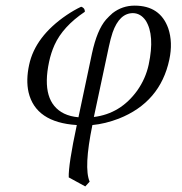

<svg xmlns="http://www.w3.org/2000/svg" viewBox="-20 -439 649 686"><path d="M511.2 -208Q533.7 -313.5 500.5 -365.7Q482.4 -391.6 455.1 -392.1Q406.7 -392.1 382.3 -322.8Q375 -300.8 369.1 -272.9L315.4 -21Q410.6 -32.7 470.2 -115.2Q500.5 -158.2 511.2 -208ZM310.1 7.8Q278.8 160.2 300.3 210L284.7 227.1L225.6 194.8Q224.1 149.4 254.4 7.8Q107.4 -1.5 82 -109.4Q72.3 -152.8 84 -207Q105.5 -308.6 218.3 -385.3Q245.1 -403.3 270 -415Q283.7 -410.6 283.2 -397Q204.6 -344.2 174.8 -278.3Q162.1 -250 155.3 -217.8Q125 -74.7 209 -33.2Q231.4 -22.5 260.3 -20L308.6 -248Q326.7 -332 358.9 -369.1Q369.6 -380.9 382.3 -392.1Q417 -418.9 460.9 -418.9Q552.2 -418.9 581.1 -337.9Q598.1 -287.6 585 -226.1Q552.7 -73.7 404.3 -15.1Q356 3.4 310.1 7.8Z"/></svg>

Font: Linux Libertine Display Slanted O
Style: Slanted
Weight: 400
Designer: Philipp H. Poll
Foundry: Philipp H. Poll
Version: Version 5.0.9